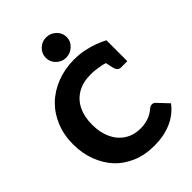

<svg xmlns="http://www.w3.org/2000/svg" viewBox="-273 -1084 1215 1215"><g transform="rotate(-45 334.0 -477.0)"><path d="M374 8Q289 8 223.5 -20Q158 -48 114 -94Q68 -143 41.5 -212Q15 -281 15 -362Q15 -445 43 -514Q71 -583 121 -632Q172 -682 244 -710Q316 -738 398 -738Q447 -738 490 -729Q533 -720 568.5 -706.5Q604 -693 630 -679V-578L564 -561Q535 -580 489 -588.5Q443 -597 406 -597Q336 -597 287 -568Q238 -539 213 -487Q188 -435 188 -365Q188 -296 212 -243.5Q236 -191 281.5 -161Q327 -131 390 -131Q426 -131 458.5 -142Q491 -153 519 -177Q524 -182 531.5 -185.5Q539 -189 547 -189Q560 -189 570 -179L637 -108Q593 -50 526 -21Q459 8 374 8ZM521 -600 630 -578V-492H574Q557 -492 548.5 -502.5Q540 -513 536 -531ZM372 -781Q335 -781 307.5 -807.5Q280 -834 280 -871Q280 -909 307.5 -935.5Q335 -962 372 -962Q411 -962 439 -935.5Q467 -909 467 -871Q467 -834 438.5 -807.5Q410 -781 372 -781Z"/></g></svg>

Font: Aleo Black
Style: Regular
Weight: 900
Designer: Alessio Laiso
Foundry: Alessio Laiso
Version: Version 2.001;gftools[0.9.29]